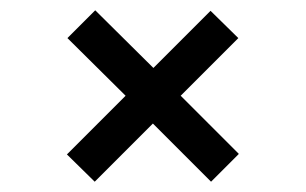

<svg xmlns="http://www.w3.org/2000/svg" viewBox="-20 -499 594 373"><path d="M110 -199 224 -313 111 -425 165 -479 278 -367 389 -478 443 -425 331 -313 444 -200 390 -146 277 -259 164 -146Z"/></svg>

Font: Lopes Sans
Style: Regular
Weight: 400
Designer: Gabriel Lam, Diego Maldonado
Foundry: TypeRant, Foresti Design
Version: Version 4.000